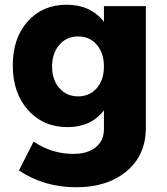

<svg xmlns="http://www.w3.org/2000/svg" viewBox="-20 -567 706 811"><path d="M419 -541H596V-26Q596 88 515 156Q434 224 302 224Q166 224 60 153L122 31Q199 83 289 83Q350 83 384.5 55Q419 27 419 -21V-101Q365 -30 265 -30Q163 -30 98.5 -102Q34 -174 34 -291Q34 -406 97 -476.5Q160 -547 261 -547Q363 -547 419 -475ZM419 -286Q419 -343 389 -378Q359 -413 310 -413Q261 -413 230.5 -377.5Q200 -342 200 -286Q200 -230 230.5 -195Q261 -160 310 -160Q359 -160 389 -195Q419 -230 419 -286Z"/></svg>

Font: Montserrat arm
Style: Bold
Weight: 700
Designer: Julieta Ulanovsky
Foundry: Julieta Ulanovsky
Version: Version 6.000;PS 006.000;hotconv 1.0.88;makeotf.lib2.5.64775